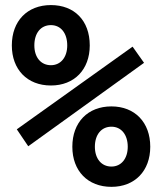

<svg xmlns="http://www.w3.org/2000/svg" viewBox="-20 -723 626 753"><path d="M179.7 -387.7C271.5 -387.7 332 -450.2 332 -544.9C332 -642.6 271.5 -703.1 179.7 -703.1C86.9 -703.1 26.4 -640.6 26.4 -544.9C26.4 -450.2 86.9 -387.7 179.7 -387.7ZM417 9.8C508.8 9.8 569.3 -52.7 569.3 -147.5C569.3 -243.2 508.8 -305.7 417 -305.7C324.2 -305.7 263.7 -243.2 263.7 -147.5C263.7 -52.7 324.2 9.8 417 9.8ZM90.8 -149.4 544.9 -476.6 500 -540 45.9 -215.8ZM179.7 -467.3C140.1 -467.3 114.7 -498.5 114.7 -544.9C114.7 -593.3 140.1 -624.5 179.7 -624.5C218.3 -624.5 243.7 -593.3 243.7 -544.9C243.7 -498.5 218.3 -467.3 179.7 -467.3ZM417 -69.8C377.4 -69.8 352.1 -101.1 352.1 -147.5C352.1 -194.8 377.4 -226.1 417 -226.1C455.6 -226.1 481 -194.8 481 -147.5C481 -101.1 455.6 -69.8 417 -69.8Z"/></svg>

Font: Cascadia Mono NF
Style: Regular
Weight: 400
Monospace: yes
Designer: Aaron Bell
Foundry: Saja Typeworks
Version: Version 2404.023